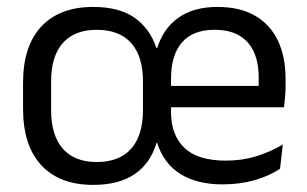

<svg xmlns="http://www.w3.org/2000/svg" viewBox="-20 -521 886 554"><path d="M249 12.5Q152 12.5 99.2 -44.2Q46.5 -101 46.5 -207.5V-282Q46.5 -388 99.2 -444.5Q152 -501 249 -501Q323.5 -501 368 -470Q412.5 -439 431.5 -382H433.5Q451 -439 495 -470Q539 -501 607 -501Q672 -501 715.8 -475.8Q759.5 -450.5 781.8 -404Q804 -357.5 804 -293V-275Q804 -259 802.8 -243Q801.5 -227 799.5 -211.5H725Q726 -235.5 726.2 -257Q726.5 -278.5 726.5 -296.5Q726.5 -341 712.2 -371.8Q698 -402.5 669.8 -418.8Q641.5 -435 599 -435Q536.5 -435 505 -398.5Q473.5 -362 473.5 -294V-245.5V-235.5V-197.5Q473.5 -131.5 512 -94.5Q550.5 -57.5 632 -57.5Q678 -57.5 719 -70Q760 -82.5 796 -104L788 -34Q757 -13.5 714.8 -1.2Q672.5 11 622 11Q548.5 11 500.5 -19Q452.5 -49 433.5 -108.5H431.5Q414 -49.5 368.5 -18.5Q323 12.5 249 12.5ZM435.5 -211.5V-273H782.5V-211.5ZM259 -53.5Q324.5 -53.5 358.5 -92Q392.5 -130.5 392.5 -203V-286.5Q392.5 -358.5 358.5 -396.8Q324.5 -435 259 -435Q195 -435 161.2 -396.8Q127.5 -358.5 127.5 -286.5V-203Q127.5 -130.5 161.2 -92Q195 -53.5 259 -53.5Z"/></svg>

Font: Anek Telugu
Style: Regular
Weight: 400
Designer: Omkar Bhoir (Telugu), Yesha Goshar (Latin)
Foundry: Ek Type
Version: Version 1.003